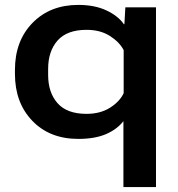

<svg xmlns="http://www.w3.org/2000/svg" viewBox="-20 -548 715 771"><path d="M40 -251.5Q40 -135.3 109.9 -62.7Q179.7 9.8 294.4 9.8Q361.3 9.8 405.8 -9.5Q450.2 -28.8 476.1 -62H475.6V203.1H606.4V-518.6H483.4L479.5 -450.7H477.5Q454.6 -483.9 407.5 -506.1Q360.4 -528.3 294.4 -528.3Q181.2 -528.3 110.6 -456.1Q40 -383.8 40 -267.1ZM173.3 -247.1V-271.5Q173.3 -342.3 211.2 -385.3Q249 -428.2 327.6 -428.2Q382.8 -428.2 421.4 -403.6Q460 -378.9 476.6 -346.7V-173.8Q460.4 -139.6 421.4 -115.2Q382.3 -90.8 327.6 -90.8Q249 -90.8 211.2 -133.5Q173.3 -176.3 173.3 -247.1Z"/></svg>

Font: Roboto Flex
Style: wght 600 wdth 140 opsz 13.0 GRAD 0.00 slnt 0.00 XTRA 468 XOPQ 96 YOPQ 79 YTLC 514 YTUC 712 YTAS 750 YTDE -203.00 YTFI 738
Weight: 600
Width: 8
Designer: Berlow after Robertson
Foundry: Google
Version: Version 3.100